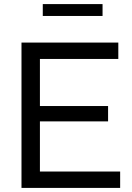

<svg xmlns="http://www.w3.org/2000/svg" viewBox="-20 -918 645 938"><path d="M567 -80V0H85V-710H558V-630H175V-400H508V-325H175V-80ZM189 -840V-898H481V-840Z"/></svg>

Font: Raleway Medium Alt1
Style: Regular
Weight: 500
Designer: Matt McInerney, Pablo Impallari, Rodrigo Fuenzalida
Foundry: Matt McInerney, Pablo Impallari, Rodrigo Fuenzalida
Version: Version 3.000g; ttfautohint (v1.5) -l 8 -r 28 -G 28 -x 14 -D